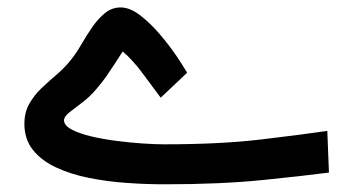

<svg xmlns="http://www.w3.org/2000/svg" viewBox="-20 -491 938 511"><path d="M416 -106.9Q564.9 -106.9 671.1 -119.4Q777.3 -131.8 851.1 -142.6L855.5 -31.7Q788.1 -22.9 677.7 -11.7Q567.4 -0.5 417 -0.5Q368.7 -0.5 316.7 -4.2Q264.6 -7.8 216.3 -17.6Q168 -27.3 129.2 -45.4Q90.3 -63.5 67.6 -92Q44.9 -120.6 44.9 -161.6Q44.9 -191.9 58.1 -215.1Q71.3 -238.3 91.3 -257.1Q111.3 -275.9 132.3 -293.9Q153.3 -312 168.9 -332Q183.1 -349.6 196.8 -373.3Q210.4 -397 225.8 -419.2Q241.2 -441.4 259.5 -456.3Q277.8 -471.2 301.3 -471.2Q325.7 -471.2 352.8 -450.4Q379.9 -429.7 405.3 -399.9Q430.7 -370.1 450 -341.6Q469.2 -313 478 -297.4L407.7 -231Q385.3 -260.7 359.6 -295.7Q334 -330.6 306.6 -354Q293.5 -334 283.7 -318.8Q273.9 -303.7 263.7 -288.8Q253.4 -273.9 236.8 -254.4Q219.2 -233.4 199 -218.3Q178.7 -203.1 164.6 -191.9Q150.4 -180.7 150.4 -170.9Q150.4 -157.2 170.4 -146.5Q190.4 -135.7 222.2 -128.2Q253.9 -120.6 290.3 -116Q326.7 -111.3 360.1 -109.1Q393.6 -106.9 416 -106.9Z"/></svg>

Font: Vazirmatn RD UI FD Medium
Style: Regular
Weight: 500
Designer: Saber Rastikerdar
Foundry: Saber Rastikerdar
Version: Version 33.003